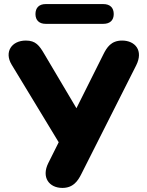

<svg xmlns="http://www.w3.org/2000/svg" viewBox="-20 -913 721 942"><path d="M487 -796C520 -796 538 -814 538 -844C538 -875 520 -893 487 -893H204C172 -893 154 -875 154 -844C154 -814 172 -796 204 -796ZM286 9C339 9 362 -25 379 -59L648 -592C685 -665 643 -714 579 -714C525 -714 504 -680 487 -646L355 -382L198 -647C173 -690 155 -714 107 -714C36 -714 0 -657 37 -596L268 -215L217 -113C182 -43 221 9 286 9Z"/></svg>

Font: Nunito Black
Style: Regular
Weight: 900
Designer: Vernon Adams
Foundry: Vernon Adams
Version: Version 3.602